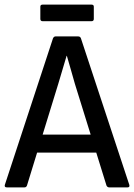

<svg xmlns="http://www.w3.org/2000/svg" viewBox="-20 -813 583 833"><path d="M10 0Q-2 0 1 -11L210 -647Q214 -655 221 -655H319Q328 -655 331 -647L541 -11Q544 0 533 0H454Q446 0 442 -8L305 -449Q296 -480 287.5 -510.5Q279 -541 270 -571H269Q260 -541 251 -510.5Q242 -480 233 -450L97 -8Q94 0 86 0ZM125 -151 145 -229H393L413 -151ZM165 -721Q155 -721 155 -731V-784Q155 -793 165 -793H377Q387 -793 387 -784V-731Q387 -721 377 -721Z"/></svg>

Font: Sofia Sans Semi Condensed Medium
Style: Regular
Weight: 500
Designer: Botio Nikoltchev, Ani Petrova
Foundry: lettersoup
Version: Version 4.100